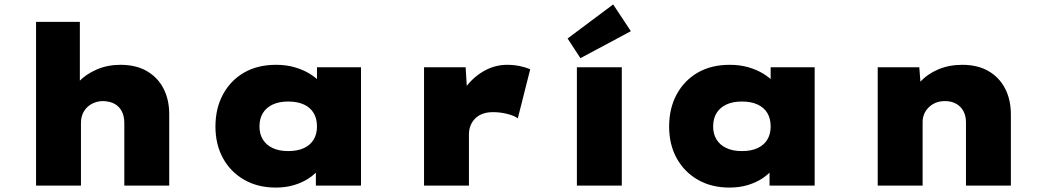

<svg xmlns="http://www.w3.org/2000/svg" viewBox="-20 -839 4723 868"><path d="M143 0V-740H341V-405L291 -386Q301 -432 334 -467.5Q367 -503 416.5 -524.5Q466 -546 524 -546Q596 -546 645 -517Q694 -488 719.5 -438Q745 -388 745 -324V0H542V-283Q542 -314 530.5 -336Q519 -358 498 -369.5Q477 -381 447 -382Q425 -382 406 -374.5Q387 -367 373.5 -353.5Q360 -340 353 -322.5Q346 -305 346 -282V0H245Q200 0 174.5 0Q149 0 143 0Z M1227 9Q1145 9 1083.5 -26.5Q1022 -62 988 -124Q954 -186 954 -267Q954 -349 988 -412Q1022 -475 1083 -510.5Q1144 -546 1228 -546Q1274 -546 1312 -535Q1350 -524 1379.5 -506Q1409 -488 1429.5 -465.5Q1450 -443 1458 -422L1413 -417V-535H1612V0H1408V-142L1451 -130Q1445 -103 1425.5 -78Q1406 -53 1377 -33.5Q1348 -14 1310 -2.5Q1272 9 1227 9ZM1283 -156Q1325 -156 1354 -169.5Q1383 -183 1398 -208Q1413 -233 1413 -267Q1413 -303 1398 -328Q1383 -353 1354 -366.5Q1325 -380 1283 -380Q1242 -380 1213 -366.5Q1184 -353 1168.5 -328Q1153 -303 1153 -267Q1153 -233 1168.5 -208Q1184 -183 1213 -169.5Q1242 -156 1283 -156Z M1897 0V-535H2085L2097 -342L2041 -351Q2055 -406 2089.5 -450Q2124 -494 2171.5 -520Q2219 -546 2273 -546Q2302 -546 2329 -540.5Q2356 -535 2377 -526L2321 -304Q2305 -316 2273.5 -324Q2242 -332 2209 -332Q2181 -332 2160.5 -324Q2140 -316 2126.5 -301.5Q2113 -287 2106.5 -269.5Q2100 -252 2100 -231V0Z M2588 0V-535H2791V0ZM2604 -576 2546 -665 2752 -819 2832 -698Z M3278 9Q3196 9 3134.5 -26.5Q3073 -62 3039 -124Q3005 -186 3005 -267Q3005 -349 3039 -412Q3073 -475 3134 -510.5Q3195 -546 3279 -546Q3325 -546 3363 -535Q3401 -524 3430.5 -506Q3460 -488 3480.5 -465.5Q3501 -443 3509 -422L3464 -417V-535H3663V0H3459V-142L3502 -130Q3496 -103 3476.5 -78Q3457 -53 3428 -33.5Q3399 -14 3361 -2.5Q3323 9 3278 9ZM3334 -156Q3376 -156 3405 -169.5Q3434 -183 3449 -208Q3464 -233 3464 -267Q3464 -303 3449 -328Q3434 -353 3405 -366.5Q3376 -380 3334 -380Q3293 -380 3264 -366.5Q3235 -353 3219.5 -328Q3204 -303 3204 -267Q3204 -233 3219.5 -208Q3235 -183 3264 -169.5Q3293 -156 3334 -156Z M3948 0V-535H4136L4146 -405L4098 -391Q4109 -434 4140.5 -469Q4172 -504 4221 -525Q4270 -546 4330 -546Q4400 -546 4449 -517.5Q4498 -489 4524 -438.5Q4550 -388 4550 -322V0H4347V-286Q4347 -315 4335.5 -336.5Q4324 -358 4302.5 -370Q4281 -382 4252 -382Q4227 -382 4208 -373.5Q4189 -365 4176 -351Q4163 -337 4157 -321Q4151 -305 4151 -289V0H4050Q4005 0 3979.5 0Q3954 0 3948 0Z"/></svg>

Font: Lexend Giga Black
Style: Regular
Weight: 900
Designer: Bonnie Shaver-Troup, Thomas Jockin
Foundry: Lexend
Version: Version 1.007